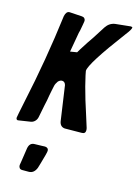

<svg xmlns="http://www.w3.org/2000/svg" viewBox="-191 -816 836 1175"><g transform="rotate(15 226.5 -228.5)"><path d="M-33 -5Q-44 -6 -44 -19Q-44 -24 -23 -125Q38 -407 74 -694Q81 -726 102 -726Q112 -726 182 -721Q193 -720 198.5 -713.5Q204 -707 204 -699Q204 -695 203.5 -693Q203 -691 200 -672Q192 -625 189 -619L167 -494L210 -501L223 -523Q258 -579 283 -614Q307 -653 332 -691Q354 -724 390 -729L486 -739Q497 -739 497 -734Q497 -722 468 -685Q291 -449 291 -405Q291 -397 312 -312Q331 -239 365 -136L386 -69Q388 -62 388 -54Q388 -32 365 -32Q266 -32 257 -31Q228 -34 222 -66L190 -288Q184 -309 166 -309Q154 -309 142 -297Q130 -280 127 -266.5Q124 -253 120.5 -236Q117 -219 114 -203Q109 -169 101 -136L86 -60Q83 -42 71.5 -30.5Q60 -19 45 -17ZM113 282H72Q60 282 54.5 275Q49 268 49 259Q49 255 49.5 253Q50 251 53 232L66 145Q73 109 104 109L144 108Q162 108 170 107Q192 109 192 128Q192 140 170 214L161 244Q146 282 113 282Z"/></g></svg>

Font: Bangerz
Style: Regular
Weight: 400
Designer: vernon adams
Foundry: Vernon Adams
Version: Version 2.10;February 7, 2025;FontCreator 13.0.0.2683 64-bit